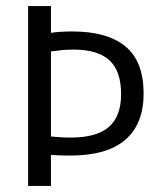

<svg xmlns="http://www.w3.org/2000/svg" viewBox="-20 -615 540 635"><path d="M73 0V-595H148.5V-506.5Q161.5 -508.5 180 -509.8Q198.5 -511 218 -511Q335.5 -511 395.2 -461.2Q455 -411.5 455 -305.5Q455 -205 394.5 -152.8Q334 -100.5 212.5 -100.5Q195 -100.5 179.5 -101Q164 -101.5 148.5 -102.5V0ZM214 -160Q299.5 -160 340 -195.2Q380.5 -230.5 380.5 -303.5Q380.5 -380 342 -415.5Q303.5 -451 223 -451Q203.5 -451 184.8 -449.2Q166 -447.5 148.5 -445V-163.5Q164.5 -162 180.8 -161Q197 -160 214 -160Z"/></svg>

Font: Encode Sans SC Condensed
Style: Regular
Weight: 400
Width: 3
Designer: Multiple Designers
Foundry: Impallari Type
Version: Version 3.002